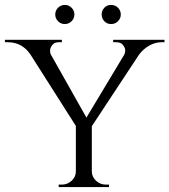

<svg xmlns="http://www.w3.org/2000/svg" viewBox="-25 -762 690 782"><path d="M266.5 -675.5Q255 -664 239 -664Q223 -664 211.5 -675.5Q200 -687 200 -703Q200 -719 211.5 -730.5Q223 -742 239 -742Q255 -742 266.5 -730.5Q278 -719 278 -703Q278 -687 266.5 -675.5ZM455.5 -675.5Q444 -664 427.5 -664Q411 -664 400 -675.5Q389 -687 389 -703Q389 -719 400 -730.5Q411 -742 427.5 -742Q444 -742 455.5 -730.5Q467 -719 467 -703Q467 -687 455.5 -675.5ZM645 -590H633Q606 -590 581.5 -575.5Q557 -561 541 -539L349 -248V-64Q349 -42 366 -26Q383 -10 407 -10H419V0H214V-10H226Q250 -10 267 -26Q284 -42 284 -64V-249L99 -540Q65 -590 7 -590H-5V-600H227V-590H215Q196 -590 187.5 -578Q179 -566 179 -557.5Q179 -549 181 -542L327 -283L482 -541Q485 -549 485 -557.5Q485 -566 476.5 -578Q468 -590 448 -590H436V-600H645Z"/></svg>

Font: Cinzel
Style: Regular
Weight: 400
Designer: Natanael Gama
Version: Version 1.001;PS 001.001;hotconv 1.0.56;makeotf.lib2.0.21325